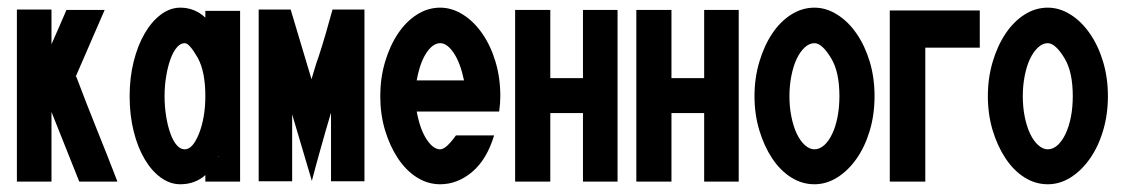

<svg xmlns="http://www.w3.org/2000/svg" viewBox="-20 -474 2915 499"><path d="M23.9 -2V-449.2H113.8V-358.9Q123.5 -380.9 133.3 -403.3Q143.1 -425.8 152.8 -448.2H252L176.8 -274.9H178.2Q204.1 -206.1 231.4 -138.4Q258.8 -70.8 285.2 -2H186L113.8 -183.1V-2Z M316.9 -224.1Q316.9 -272 327.4 -314Q337.9 -356 356 -387Q374 -418 397.9 -436Q421.9 -454.1 448.7 -454.1Q485.8 -454.1 513.7 -428.2V-445.8H604V-2H513.7V-19Q486.8 4.9 448.7 4.9Q421.9 4.9 397.9 -12.5Q374 -29.8 356 -60.3Q337.9 -90.8 327.4 -132.8Q316.9 -174.8 316.9 -224.1ZM407.7 -224.1Q407.7 -196.3 411.9 -171.1Q416 -146 422.9 -127Q429.7 -107.9 439.2 -96.9Q448.7 -85.9 460 -85.9Q471.2 -85.9 480.5 -96.9Q489.7 -107.9 497.3 -127Q504.9 -146 509.3 -170.9Q513.7 -195.8 513.7 -224.1Q513.7 -288.1 493.7 -324.2Q471.7 -362.3 460 -361.8Q448.7 -361.8 439.2 -350.3Q429.7 -338.9 422.9 -319.8Q416 -300.8 411.9 -275.9Q407.7 -251 407.7 -224.1ZM546.9 -66.9H549.8L547.9 -67.9Q547.9 -66.9 546.9 -66.9Z M652.3 -2.9V-449.2H735.4L789.6 -268.1Q794.4 -283.2 798.3 -297.1Q802.2 -311 807.6 -325.2Q817.4 -355 826.4 -386Q835.4 -417 844.2 -449.2H927.2V-2.9H840.3V-181.2Q834.5 -162.1 827.4 -137.5Q820.3 -112.8 813.5 -88.4Q806.6 -64 800.5 -41.5Q794.4 -19 790.5 -3.9L739.3 -176.8V-2.9Z M968.3 -224.1Q968.3 -271 980.7 -313Q993.2 -355 1014.2 -386.5Q1035.2 -418 1063.5 -436Q1091.8 -454.1 1124 -454.1Q1154.8 -454.1 1183.3 -436Q1211.9 -418 1233.6 -386.5Q1255.4 -355 1267.8 -313.5Q1280.3 -272 1280.3 -224.1Q1280.3 -205.1 1277.3 -184.1H1063Q1071.8 -137.2 1088.9 -111.6Q1106 -85.9 1124 -85.9Q1139.2 -85.9 1165 -122.1H1264.2Q1245.1 -59.1 1207 -27.1Q1168.9 4.9 1124 4.9Q1091.8 4.9 1063.5 -12.9Q1035.2 -30.8 1014.2 -62.5Q993.2 -94.2 980.7 -135.5Q968.3 -176.8 968.3 -224.1ZM1063 -265.1H1186Q1176.3 -311 1159.2 -336.4Q1142.1 -361.8 1124 -361.8Q1105 -361.8 1088.1 -336.4Q1071.3 -311 1063 -265.1Z M1318.8 -2V-448.2H1410.2V-271H1495.1V-448.2H1585V-2H1495.1V-180.2H1410.2V-2Z M1633.8 -2V-448.2H1725.1V-271H1810.1V-448.2H1899.9V-2H1810.1V-180.2H1725.1V-2Z M1940.9 -224.1Q1940.9 -271 1953.4 -313Q1965.8 -355 1986.8 -386.5Q2007.8 -418 2036.1 -436Q2064.5 -454.1 2096.7 -454.1Q2127.4 -454.1 2156 -436Q2184.6 -418 2206.3 -386.5Q2228 -355 2240.5 -313.5Q2252.9 -272 2252.9 -224.1Q2252.9 -176.3 2240.5 -134.5Q2228 -92.8 2206.3 -61.8Q2184.6 -30.8 2156.2 -12.9Q2127.9 4.9 2096.7 4.9Q2064.5 4.9 2036.1 -12.9Q2007.8 -30.8 1986.8 -62.5Q1965.8 -94.2 1953.4 -135.5Q1940.9 -176.8 1940.9 -224.1ZM2031.7 -224.1Q2031.7 -195.3 2036.9 -170.2Q2042 -145 2050.8 -126.5Q2059.6 -107.9 2071.8 -96.9Q2084 -85.9 2096.7 -85.9Q2109.9 -85.9 2121.8 -96.4Q2133.8 -106.9 2142.8 -126Q2151.9 -145 2156.7 -169.9Q2161.6 -194.8 2161.6 -224.1Q2161.6 -286.6 2140.6 -321.8Q2116.7 -361.8 2096.7 -361.8Q2083.5 -361.8 2071.5 -350.8Q2059.6 -339.8 2050.8 -321.5Q2042 -303.2 2036.9 -277.6Q2031.7 -252 2031.7 -224.1Z M2292.5 -2V-446.8H2526.4V-350.1H2384.8V-2Z M2547.4 -224.1Q2547.4 -271 2559.8 -313Q2572.3 -355 2593.3 -386.5Q2614.3 -418 2642.6 -436Q2670.9 -454.1 2703.1 -454.1Q2733.9 -454.1 2762.5 -436Q2791 -418 2812.7 -386.5Q2834.5 -355 2846.9 -313.5Q2859.4 -272 2859.4 -224.1Q2859.4 -176.3 2846.9 -134.5Q2834.5 -92.8 2812.7 -61.8Q2791 -30.8 2762.7 -12.9Q2734.4 4.9 2703.1 4.9Q2670.9 4.9 2642.6 -12.9Q2614.3 -30.8 2593.3 -62.5Q2572.3 -94.2 2559.8 -135.5Q2547.4 -176.8 2547.4 -224.1ZM2638.2 -224.1Q2638.2 -195.3 2643.3 -170.2Q2648.4 -145 2657.2 -126.5Q2666 -107.9 2678.2 -96.9Q2690.4 -85.9 2703.1 -85.9Q2716.3 -85.9 2728.3 -96.4Q2740.2 -106.9 2749.3 -126Q2758.3 -145 2763.2 -169.9Q2768.1 -194.8 2768.1 -224.1Q2768.1 -286.6 2747.1 -321.8Q2723.1 -361.8 2703.1 -361.8Q2689.9 -361.8 2678 -350.8Q2666 -339.8 2657.2 -321.5Q2648.4 -303.2 2643.3 -277.6Q2638.2 -252 2638.2 -224.1Z"/></svg>

Font: Fundamental  Brigade Condensed
Style: Regular
Weight: 400
Width: 3
Designer: Peter Wiegel, original typeface by Carl Albert Fahrenwaldt 1901
Foundry: Peter Wiegel
Version: Version 0.000 2012 initial release